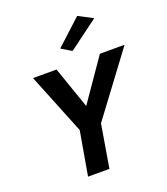

<svg xmlns="http://www.w3.org/2000/svg" viewBox="-171 -1089 1047 1206"><g transform="rotate(-20 353.0 -486.0)"><path d="M584 -922 386 -775 318 -816 488 -972ZM541 -700H706L398 -287L350 0H207L258 -293L94 -700H251L348 -421Z"/></g></svg>

Font: Von Semi
Style: Italic
Weight: 600
Version: Version 4.000; ttfautohint (v1.8.4.7-5d5b)